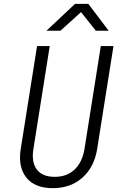

<svg xmlns="http://www.w3.org/2000/svg" viewBox="-20 -970 640 1000"><path d="M255 10Q161 10 117 -45.5Q73 -101 88 -194L173 -730H239L154 -194Q143 -126 171.5 -87.5Q200 -49 265 -49Q329 -49 369 -87.5Q409 -126 420 -194L505 -730H571L486 -194Q471 -100 409.5 -45Q348 10 255 10ZM222 -810 371 -950H440L546 -810H479L402 -907L295 -810Z"/></svg>

Font: JetBrains Mono NL ExtraLight
Style: Italic
Weight: 200
Italic angle: -9°
Monospace: yes
Designer: Philipp Nurullin, Konstantin Bulenkov
Foundry: JetBrains
Version: Version 2.305; ttfautohint (v1.8.4.7-5d5b)